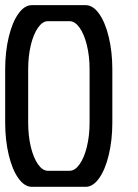

<svg xmlns="http://www.w3.org/2000/svg" viewBox="-20 -722 535 742"><path d="M414.1 -454.1V-248Q414.1 -180.7 400.4 -123.5Q386.7 -66.4 363 -33.2Q339.4 0 311 0H103Q74.7 0 51 -33.2Q27.3 -66.4 13.7 -123.5Q0 -180.7 0 -248V-454.1Q0 -521.5 13.7 -578.6Q27.3 -635.7 51 -668.9Q74.7 -702.1 103 -702.1H311Q339.4 -702.1 363 -668.9Q386.7 -635.7 400.4 -578.6Q414.1 -521.5 414.1 -454.1ZM326.2 -248V-454.1Q326.2 -504.9 315.7 -547.6Q305.2 -590.3 287.4 -615.2Q269.5 -640.1 249 -640.1H165Q144.5 -640.1 127 -615.2Q109.4 -590.3 99.1 -547.6Q88.9 -504.9 88.9 -454.1V-248Q88.9 -197.3 99.1 -154.5Q109.4 -111.8 127 -86.9Q144.5 -62 165 -62H249Q269.5 -62 287.4 -86.9Q305.2 -111.8 315.7 -154.5Q326.2 -197.3 326.2 -248Z"/></svg>

Font: Favorite Color
Style: Regular
Weight: 400
Designer: Bryce Wilner
Version: Version 1.000;PS 1.0;hotconv 16.6.51;makeotf.lib2.5.65220 DE